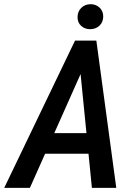

<svg xmlns="http://www.w3.org/2000/svg" viewBox="-58 -907 647 927"><path d="M356.9 -607.4 86.4 0H-37.6L304.2 -710.9H382.3ZM385.7 0 324.2 -618.7 333 -710.9H407.2L503.4 0ZM434.1 -264.2 416 -164.6H94.2L111.8 -264.2ZM316.4 -823.7Q316.4 -851.1 334 -868.7Q351.6 -886.2 377.9 -886.7Q404.3 -887.2 422.1 -870.8Q439.9 -854.5 440.4 -828.1Q440.4 -800.8 422.9 -783.7Q405.3 -766.6 378.4 -766.1Q352.5 -765.6 334.5 -781.5Q316.4 -797.4 316.4 -823.7Z"/></svg>

Font: Roboto Condensed Medium
Style: Italic
Weight: 500
Italic angle: -12°
Designer: Christian Robertson
Foundry: Google
Version: Version 3.0; 2020